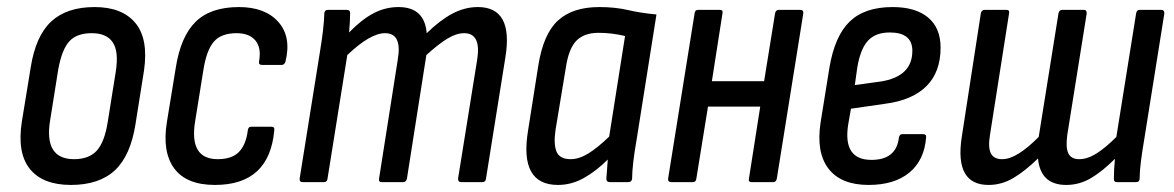

<svg xmlns="http://www.w3.org/2000/svg" viewBox="-20 -516 3326 544"><path d="M181 8Q101 8 64.5 -37.5Q28 -83 42 -172L67 -325Q81 -414 125 -455Q169 -496 248 -496Q326 -496 363.5 -451Q401 -406 388 -316L364 -165Q350 -75 305.5 -33.5Q261 8 181 8ZM190 -65Q232 -65 254 -89Q276 -113 285 -169L308 -313Q317 -370 299.5 -396Q282 -422 240 -422Q197 -422 176 -398.5Q155 -375 145 -319L122 -175Q104 -65 190 -65Z M589 8Q508 8 473.5 -39Q439 -86 453 -171L478 -324Q492 -413 534.5 -454.5Q577 -496 657 -496Q731 -496 768.5 -454Q806 -412 789 -342Q786 -332 778 -332H723Q712 -332 714 -342Q721 -381 703.5 -401.5Q686 -422 650 -422Q607 -422 586 -398Q565 -374 556 -316L533 -173Q515 -65 597 -65Q637 -65 657 -85.5Q677 -106 682 -146Q683 -157 692 -157H749Q759 -157 757 -146Q743 8 589 8Z M838 0Q828 0 829 -10L886 -366Q898 -438 899 -479Q900 -488 909 -488H963Q972 -488 972 -479Q972 -455 969 -424Q1005 -461 1038.5 -478.5Q1072 -496 1109 -496Q1183 -496 1189 -422Q1227 -459 1262 -477.5Q1297 -496 1334 -496Q1435 -496 1412 -354L1357 -10Q1356 0 1347 0H1287Q1277 0 1278 -11L1332 -347Q1344 -422 1295 -422Q1273 -422 1247.5 -406.5Q1222 -391 1188 -360L1133 -10Q1131 0 1122 0H1062Q1052 0 1054 -10L1107 -347Q1120 -422 1071 -422Q1029 -422 964 -360L908 -10Q907 0 898 0Z M1561 8Q1451 8 1476 -145L1505 -329Q1519 -419 1560.5 -457.5Q1602 -496 1678 -496Q1723 -496 1759.5 -487.5Q1796 -479 1840 -475L1784 -122Q1771 -48 1771 -10Q1770 0 1760 0H1708Q1698 0 1698 -10Q1699 -22 1700 -36Q1701 -50 1702 -64Q1669 -31 1634 -11.5Q1599 8 1561 8ZM1597 -65Q1621 -65 1647.5 -81.5Q1674 -98 1706 -129L1751 -414Q1713 -423 1676 -423Q1635 -423 1613 -400.5Q1591 -378 1583 -323L1554 -148Q1548 -107 1557 -86Q1566 -65 1597 -65Z M1882 0Q1872 0 1873 -10L1948 -478Q1949 -488 1958 -488H2020Q2029 -488 2027 -478L1997 -286H2145L2176 -478Q2178 -488 2186 -488H2248Q2257 -488 2256 -478L2181 -10Q2179 0 2171 0H2109Q2100 0 2102 -10L2134 -214H1986L1953 -10Q1952 0 1943 0Z M2441 8Q2363 8 2327.5 -38Q2292 -84 2305 -169L2330 -324Q2345 -414 2387.5 -455Q2430 -496 2509 -496Q2574 -496 2609.5 -466.5Q2645 -437 2645 -381Q2645 -312 2605 -272Q2565 -232 2488 -222L2391 -208L2383 -162Q2368 -63 2449 -63Q2520 -63 2527 -127Q2529 -136 2537 -136H2595Q2605 -136 2604 -127Q2599 -62 2556.5 -27Q2514 8 2441 8ZM2402 -275 2475 -285Q2565 -299 2565 -372Q2565 -424 2501 -424Q2461 -424 2439.5 -401Q2418 -378 2409 -325Z M2781 8Q2684 8 2705 -128L2759 -478Q2761 -488 2770 -488H2832Q2841 -488 2839 -478L2785 -134Q2779 -98 2787.5 -81.5Q2796 -65 2819 -65Q2841 -65 2866.5 -81Q2892 -97 2923 -128L2979 -478Q2981 -488 2989 -488H3052Q3059 -488 3059 -478L3004 -134Q2999 -98 3007 -81.5Q3015 -65 3038 -65Q3061 -65 3086.5 -81Q3112 -97 3143 -128L3199 -478Q3201 -488 3208 -488H3271Q3279 -488 3279 -478L3222 -121Q3216 -86 3212.5 -58Q3209 -30 3209 -11Q3209 0 3199 0H3144Q3136 0 3136 -9Q3136 -36 3139 -66Q3103 -30 3070.5 -11Q3038 8 3001 8Q2928 8 2921 -67Q2884 -31 2851 -11.5Q2818 8 2781 8Z"/></svg>

Font: Sofia Sans Condensed Medium
Style: Italic
Weight: 500
Italic angle: -9°
Designer: Botio Nikoltchev, Ani Petrova
Foundry: lettersoup
Version: Version 4.101; ttfautohint (v1.8.4.7-5d5b)